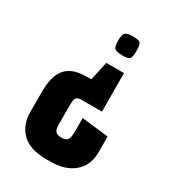

<svg xmlns="http://www.w3.org/2000/svg" viewBox="-157 -566 730 809"><g transform="rotate(30 207.5 -161.5)"><path d="M296 -324 297 -137H199Q183 -137 176 -132Q169 -127 167.5 -115.5Q166 -104 166 -85V0Q166 24 174 33.5Q182 43 197 43H207Q220 43 227 38Q234 33 237 23Q240 13 240 0V-73L370 -58V19Q370 82 328 118Q286 154 214 154H194Q113 154 74.5 115.5Q36 77 36 14V-83Q36 -160 65.5 -195Q95 -230 157 -232L190 -233L210 -324ZM252 -477Q281 -477 288 -469Q295 -461 295 -431Q295 -401 288 -393Q281 -385 252 -385Q224 -385 215 -393Q206 -401 206 -431Q206 -460 215 -468.5Q224 -477 252 -477Z"/></g></svg>

Font: Smooch Sans ExtraBold
Style: Regular
Weight: 800
Designer: Robert E. Leuschke
Foundry: Robert E. Leuschke
Version: Version 1.010